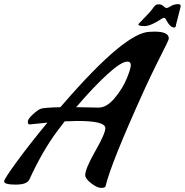

<svg xmlns="http://www.w3.org/2000/svg" viewBox="-37 -858 900 935"><path d="M477 49Q475 57 455.5 57Q436 57 407 34.5Q378 12 378 -5Q378 -36 427 -122Q476 -208 476 -234Q476 -269 340 -269Q320 -269 278 -267L240 -217Q170 -123 106 16Q95 41 39 41Q-17 41 -17 25Q-17 14 45.5 -71.5Q108 -157 194 -261Q179 -259 156 -257Q133 -255 120.5 -253.5Q108 -252 107 -252Q99 -252 98.5 -265Q98 -278 122 -300Q146 -322 160.5 -328Q175 -334 257 -336L271 -352Q575 -703 693 -703L716 -704Q785 -704 785 -671Q785 -665 772 -639L727 -549Q695 -485 665 -419Q503 -62 477 49ZM583 -558Q553 -558 484 -494.5Q415 -431 334 -336Q392 -335 443 -334Q483 -334 522 -381Q561 -428 580.5 -476Q600 -524 600 -541Q600 -558 583 -558ZM843 -827 820 -737Q820 -724 811 -724Q791 -724 770 -765Q767 -771 762 -771Q757 -771 751 -767Q697 -731 667 -731Q637 -731 637 -739Q637 -742 648 -752Q694 -799 705 -814.5Q716 -830 721 -833.5Q726 -837 738.5 -837Q751 -837 765 -823Q770 -819 775 -819Q780 -819 795.5 -828.5Q811 -838 833 -838Q843 -837 843 -827Z"/></svg>

Font: Condiment
Style: Regular
Weight: 400
Designer: Angel Koziupa, Alejandro Paul
Foundry: Angel Koziupa, Alejandro Paul
Version: Version 1.001